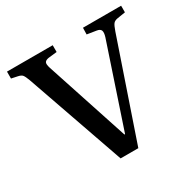

<svg xmlns="http://www.w3.org/2000/svg" viewBox="-156 -872 1039 1033"><g transform="rotate(-30 363.5 -355.0)"><path d="M308 0 95 -609Q85 -636 77.5 -645.5Q70 -655 50 -659L12 -667V-710H296V-668L242 -662Q225 -659 219 -649.5Q213 -640 222 -612L390 -101H394L563 -606Q571 -632 566 -644.5Q561 -657 540 -660L483 -669L484 -710H721V-669L671 -661Q653 -658 644.5 -648Q636 -638 625 -606L418 0Z"/></g></svg>

Font: Literata 36pt Medium
Style: Regular
Weight: 500
Designer: Latin by Veronika Burian and Jose Scaglione. Greek by Irene Vlachou. Cyrillic by Vera Evstafieva.
Foundry: TypeTogether
Version: Version 3.002